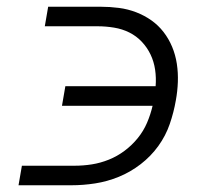

<svg xmlns="http://www.w3.org/2000/svg" viewBox="-20 -550 640 570"><path d="M35 0 45 -58H201Q227 -58 252.5 -62Q278 -66 303 -76Q328 -86 350 -102.5Q372 -119 389 -140Q406 -161 416.5 -185.5Q427 -210 433 -236H164L174 -294H442Q444 -319 440.5 -343Q437 -367 427 -388Q417 -409 401 -426Q385 -443 364 -453.5Q343 -464 318.5 -468Q294 -472 270 -472H113L123 -530H279Q306 -530 333 -526.5Q360 -523 384.5 -513.5Q409 -504 429.5 -489.5Q450 -475 465.5 -455Q481 -435 491 -411Q501 -387 505 -360.5Q509 -334 508 -306.5Q507 -279 502 -252Q496 -217 484 -182Q472 -147 450 -116.5Q428 -86 397.5 -62.5Q367 -39 332.5 -25Q298 -11 262.5 -5.5Q227 0 192 0Z"/></svg>

Font: Iosevka Curly Light Extended
Style: Italic
Weight: 300
Width: 7
Italic angle: -9°
Monospace: yes
Designer: Belleve Invis
Foundry: Belleve Invis
Version: Version 11.1.0; ttfautohint (v1.8.3)